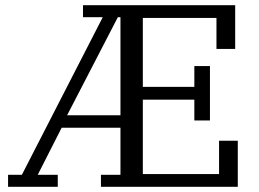

<svg xmlns="http://www.w3.org/2000/svg" viewBox="-20 -718 994 738"><path d="M11 -46H64L375 -652H299V-698H884V-530H812V-649H529V-384H727V-464H787V-255H727V-335H529V-49H822V-177H894V0H368V-46H443V-227H217L125 -46H202V0H11ZM238 -275H443V-652H433Z"/></svg>

Font: IBM Plex Serif
Style: Regular
Weight: 400
Designer: Mike Abbink, Paul van der Laan, Pieter van Rosmalen
Foundry: Bold Monday
Version: Version 3.001